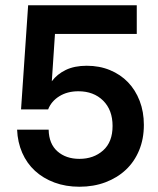

<svg xmlns="http://www.w3.org/2000/svg" viewBox="-20 -700 600 730"><path d="M87 -680H500V-571H189L177 -391Q197 -418 230 -434Q263 -450 310 -450Q358 -450 398 -433.5Q438 -417 466.5 -387.5Q495 -358 511 -316.5Q527 -275 527 -225Q527 -172 509 -128.5Q491 -85 458.5 -54.5Q426 -24 381 -7Q336 10 282 10Q230 10 187 -6Q144 -22 113 -50.5Q82 -79 64.5 -119Q47 -159 45 -207H165Q166 -153 198.5 -124.5Q231 -96 282 -96Q336 -96 372 -128Q408 -160 408 -221Q408 -282 372 -317.5Q336 -353 278 -353Q236 -353 205.5 -334Q175 -315 163 -284H60Z"/></svg>

Font: CyStack Display SemiBold
Style: Regular
Weight: 600
Designer: Weizhong Zhang
Foundry: 本地遙控
Version: Version 1.000;Glyphs 3.1.2 (3151)